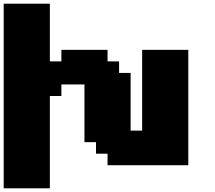

<svg xmlns="http://www.w3.org/2000/svg" viewBox="-20 -895 1165 1040"><path d="M0 125H250V-375H312.5V-437.5H437.5V-125H500V-62.5H562.5V0H1000V-625H750V-187.5H687.5V-500H625V-562.5H562.5V-625H312.5V-562.5H250V-875H0Z"/></svg>

Font: Faithful 32x
Style: Bold
Weight: 400
Foundry: Faithful Resource Pack
Version: Version 1.0; January 27, 2023